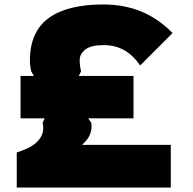

<svg xmlns="http://www.w3.org/2000/svg" viewBox="-20 -840 863 860"><path d="M753 -692 608 -547Q575 -594 535 -616Q495 -638 444 -638Q387 -638 362 -618Q337 -598 337 -572Q337 -554 338.5 -544Q340 -534 343 -520L333 -500H578V-310H375L389 -290Q393 -263 383 -238Q373 -213 349 -193V-191H745V0H55V-157Q82 -166 105.5 -177Q129 -188 145.5 -204Q162 -220 169.5 -240.5Q177 -261 171 -290L180 -310H72V-500H132L120 -520Q117 -533 115.5 -543.5Q114 -554 114 -569Q114 -698 198 -759Q282 -820 441 -820Q535 -820 611.5 -789Q688 -758 753 -692Z"/></svg>

Font: TypoPRO Sinkin Sans
Style: 900 X Black
Weight: 950
Designer: Keith Bates
Foundry: K-Type
Version: Sinkin Sans (version 1.0)  by Keith Bates   •   © 2014   www